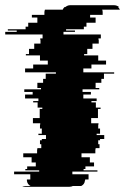

<svg xmlns="http://www.w3.org/2000/svg" viewBox="-96 -591 479 735"><path d="M223 -329V-314H341V-309H302V-289H292V-274H270V-254H284V-249H220V-239H252V-229H223V-214H274V-204H254V-199H271V-179H289V-174H279V-139H253V-119H281V-114H280V-99H287V-79H274V-74H303V-59H287V-54H280V-39H285V-24H270V-19H269V-4H216V11H248V31H264V46H231V56H224V61H277V66H181V76H243V96H230V97Q230 100 229 101Q228 114 215 121H183Q177 124 170 124H1Q-5 124 -11 121H21Q9 115 7 101V96H20V76H-42V66H54V61H1V56H8V46H41V31H25V11H-7V-4H46V-19H47V-24H62V-39H57V-54H64V-59H80V-74H51V-79H64V-99H57V-114H58V-119H30V-139H56V-174H66V-179H48V-199H31V-204H51V-214H0V-229H29V-239H-3V-249H61V-254H47V-274H69V-289H79V-309H118V-314H0V-329H31V-344H87V-359H57V-379H3V-384H15V-404H35V-424H59V-439H58V-444H67V-459H-76V-469H-32V-474H-66V-479H2V-489H12V-504H47V-524H26V-534H74V-544Q74 -548 76 -554H144Q145 -557 147 -559.5Q149 -562 151 -564H154Q163 -571 172 -571H341Q351 -571 360 -564H356Q360 -560 363 -554H295Q297 -551 297 -544V-534H249V-524H270V-504H235V-489H225V-479H157V-474H191V-469H147V-459H290V-444H281V-439H282V-424H258V-404H238V-384H226V-379H280V-359H310V-344H254V-329Z"/></svg>

Font: Rubik Glitch
Style: Regular
Weight: 400
Designer: Hubert and Fischer, NaN
Foundry: Hubert and Fischer, NaN
Version: Version 2.200